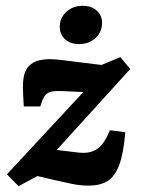

<svg xmlns="http://www.w3.org/2000/svg" viewBox="-20 -633 492 662"><path d="M44 9 4 -32 302 -353 303 -314 194 -319Q171 -320 157 -317Q143 -314 134.5 -302.5Q126 -291 119 -266H62Q61 -286 60 -302.5Q59 -319 59 -331Q59 -361 65 -380.5Q71 -400 87 -412Q101 -422 117.5 -425.5Q134 -429 151 -429Q168 -429 193 -426Q218 -423 249 -419L330 -409L395 -436L429 -395L142 -79L134 -121L250 -107Q252 -107 256.5 -106.5Q261 -106 268 -106Q297 -106 318.5 -122Q340 -138 359 -184L412 -177Q406 -104 391 -64Q376 -24 350.5 -8.5Q325 7 286 7Q257 7 228 1Q199 -5 173 -11L109 -26ZM252 -481Q223 -481 204.5 -497.5Q186 -514 186 -541Q186 -571 208.5 -592Q231 -613 266 -613Q295 -613 313.5 -596.5Q332 -580 332 -554Q332 -523 309.5 -502Q287 -481 252 -481Z"/></svg>

Font: Rasa
Style: Bold Italic
Weight: 700
Italic angle: -7.10001°
Designer: Anna Giedrys (Yrsa+Rasa design), David Brezina (Yrsa art-direction, Rasa art-direction, design)
Foundry: Rosetta Type Foundry
Version: Version 2.004